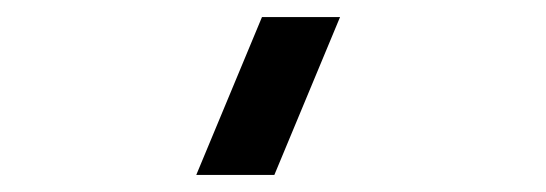

<svg xmlns="http://www.w3.org/2000/svg" viewBox="-20 -740 640 225"><path d="M301.5 -535 378.5 -720H287L210 -535Z"/></svg>

Font: Eudonet
Style: Bold
Weight: 700
Designer: Mikhail Sharanda
Foundry: Mikhail Sharanda
Version: Version 4.503;Glyphs 3.1.2 (3151)